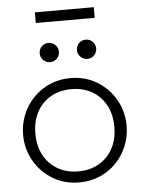

<svg xmlns="http://www.w3.org/2000/svg" viewBox="-57 -875 701 935"><g transform="rotate(-5 293.0 -407.0)"><path d="M293 15Q220.5 15 163.2 -19.8Q106 -54.5 73 -112.5Q40 -170.5 40 -240Q40 -292 59 -338.2Q78 -384.5 112.2 -419.8Q146.5 -455 192.5 -475Q238.5 -495 293 -495Q365.5 -495 422.8 -460.2Q480 -425.5 513 -367.5Q546 -309.5 546 -240Q546 -188 527 -141.8Q508 -95.5 474 -60.2Q440 -25 393.8 -5Q347.5 15 293 15ZM293 -39Q349.5 -39 393 -63.8Q436.5 -88.5 461.2 -133.5Q486 -178.5 486 -240Q486 -301.5 461.2 -346.8Q436.5 -392 393 -416.5Q349.5 -441 293 -441Q236.5 -441 193 -416.5Q149.5 -392 124.8 -346.8Q100 -301.5 100 -240Q100 -178.5 124.8 -133.5Q149.5 -88.5 193 -63.8Q236.5 -39 293 -39ZM202 -581Q182.5 -581 168.8 -594.8Q155 -608.5 155 -628Q155 -641 161.2 -651.8Q167.5 -662.5 178.2 -668.8Q189 -675 202 -675Q221.5 -675 235.2 -661.2Q249 -647.5 249 -628Q249 -615 242.8 -604.2Q236.5 -593.5 225.8 -587.2Q215 -581 202 -581ZM384 -581Q364.5 -581 350.8 -594.8Q337 -608.5 337 -628Q337 -641 343.2 -651.8Q349.5 -662.5 360.2 -668.8Q371 -675 384 -675Q403.5 -675 417.2 -661.2Q431 -647.5 431 -628Q431 -615 424.8 -604.2Q418.5 -593.5 407.8 -587.2Q397 -581 384 -581ZM149 -777V-829H437V-777Z"/></g></svg>

Font: Geologica Cursive Thin
Style: Regular
Weight: 250
Designer: Sindre Bremnes, Frode Helland
Foundry: Monokrom Skriftforlag AS
Version: Version 1.010;gftools[0.9.28]